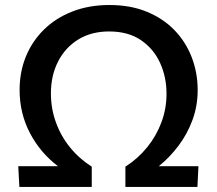

<svg xmlns="http://www.w3.org/2000/svg" viewBox="-20 -735 853 755"><path d="M56.2 0 51.8 -81.5H208Q138.7 -133.8 97.9 -211.4Q57.1 -289.1 57.1 -381.3Q57.1 -452.6 82 -513.2Q106.9 -573.7 153.3 -619.1Q199.7 -664.6 264.9 -689.9Q330.1 -715.3 410.6 -715.3Q493.2 -715.3 557.6 -688.7Q622.1 -662.1 666.5 -616Q710.9 -569.8 734.1 -509.3Q757.3 -448.7 757.3 -380.9Q757.3 -318.4 736.8 -262.9Q716.3 -207.5 681.9 -161.9Q647.5 -116.2 604.5 -81.5H760.3L756.3 0H473.1V-79.6Q522.5 -111.3 558.6 -155.8Q594.7 -200.2 614.7 -253.9Q634.8 -307.6 634.8 -366.2Q634.8 -432.1 609.4 -487.8Q584 -543.5 533.9 -577.4Q483.9 -611.3 409.2 -611.3Q338.9 -611.3 287.6 -579.6Q236.3 -547.9 208.3 -492.9Q180.2 -438 180.2 -367.7Q180.2 -309.1 199.5 -254.9Q218.8 -200.7 254.9 -156Q291 -111.3 340.8 -79.6V0Z"/></svg>

Font: Comme SemiBold
Style: Regular
Weight: 600
Version: Version 1.000;gftools[0.9.27]